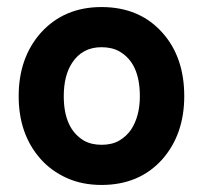

<svg xmlns="http://www.w3.org/2000/svg" viewBox="-20 -514 577 545"><path d="M268 11Q213 11 169 -9Q125 -29 95 -63Q33 -133 33 -241Q33 -350 96 -421Q162 -494 268 -494Q377 -494 442 -420Q503 -351 503 -241Q503 -132 440 -61Q375 11 268 11ZM218 -115Q239 -103 268.5 -103Q298 -103 318.5 -115Q339 -127 352 -146Q377 -184 377 -241Q377 -335 319 -368Q298 -380 268 -380Q214 -380 185 -336Q161 -300 161 -241Q161 -149 218 -115Z"/></svg>

Font: Tsunagi Gothic Black
Style: Regular
Weight: 900
Designer: Yoshimichi Ohira
Foundry: Positype
Version: Version 1.001